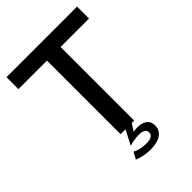

<svg xmlns="http://www.w3.org/2000/svg" viewBox="-256 -824 1127 1127"><g transform="rotate(-45 307.5 -260.5)"><path d="M209 169 232 126Q268 146 320 146Q377 146 377 112Q377 78 325 78Q286 78 245 90L292 0H251V-611H14V-710H600V-611H364V0H344L315 45Q330 41 349 41Q386 41 408.5 57.5Q431 74 431 108Q431 145 400.5 167Q370 189 312 189Q258 189 209 169Z"/></g></svg>

Font: Raleway
Style: Regular
Weight: 600
Designer: Matt McInerney, Pablo Impallari, Rodrigo Fuenzalida
Foundry: Matt McInerney, Pablo Impallari, Rodrigo Fuenzalida
Version: Version 1.000;PS 001.001;hotconv 1.0.56; ttfautohint (v1.5)